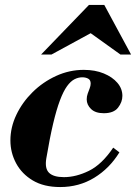

<svg xmlns="http://www.w3.org/2000/svg" viewBox="-20 -744 549 775"><path d="M223 11Q157 11 112.5 -15.5Q68 -42 45 -85Q22 -128 22 -177Q22 -230 46 -280.5Q70 -331 111.5 -372Q153 -413 206.5 -437.5Q260 -462 318 -462Q364 -462 399 -447.5Q434 -433 454 -409.5Q474 -386 474 -357Q474 -332 456.5 -309.5Q439 -287 399 -287Q365 -287 347.5 -304Q330 -321 330 -343Q330 -355 334 -366Q338 -377 342 -387.5Q346 -398 346 -407Q346 -421 336 -426.5Q326 -432 312 -432Q296 -432 280.5 -424Q265 -416 250.5 -396Q236 -376 222 -339Q208 -302 194.5 -245Q181 -188 167 -105Q160 -64 178 -46.5Q196 -29 238 -29Q287 -29 339 -54.5Q391 -80 437 -148L462 -129Q422 -64 360.5 -26.5Q299 11 223 11ZM146 -524 339 -724H401L509 -524H466L346 -610L188 -524Z"/></svg>

Font: Libre Bodoni
Style: Italic
Weight: 400
Italic angle: -13°
Designer: Pablo Impallari, Rodrigo Fuenzalida
Foundry: Impallari Type
Version: Version 2.005;gftools[0.9.23]